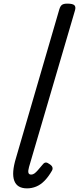

<svg xmlns="http://www.w3.org/2000/svg" viewBox="-20 -1023 435 1058"><path d="M129 15Q74 15 58.5 -27.5Q43 -70 68 -152L307 -972Q313 -991 322.5 -997Q332 -1003 351 -1003Q381 -1003 390 -994Q399 -985 393 -965L140 -103Q134 -82 136.5 -71.5Q139 -61 152 -61Q161 -61 169.5 -67Q178 -73 188.5 -85Q199 -97 214 -115Q221 -125 229.5 -127Q238 -129 249 -121Q265 -112 268.5 -102Q272 -92 266 -82Q247 -49 225.5 -27Q204 -5 179.5 5Q155 15 129 15Z"/></svg>

Font: Playwrite AU SA
Style: Regular
Weight: 400
Designer: Veronika Burian, José Scaglione
Foundry: TypeTogether
Version: Version 1.002